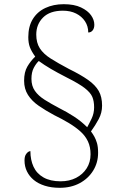

<svg xmlns="http://www.w3.org/2000/svg" viewBox="-20 -780 596 916"><path d="M265 116Q225 116 193.5 106Q162 96 141 78.5Q120 61 108.5 37.5Q97 14 97 -14Q97 -32 102.5 -41.5Q108 -51 114 -55Q120 -59 125 -59Q125 -17 140 15.5Q155 48 187.5 66.5Q220 85 269 85Q311 85 343 68.5Q375 52 393.5 23Q412 -6 412 -44Q412 -79 399.5 -105.5Q387 -132 363.5 -153Q340 -174 308.5 -193Q277 -212 238 -231Q197 -253 164.5 -275.5Q132 -298 113.5 -327Q95 -356 95 -395Q95 -436 110.5 -462.5Q126 -489 148 -510Q130 -535 122.5 -555Q115 -575 115 -603Q115 -654 136.5 -689Q158 -724 196.5 -742Q235 -760 284 -760Q334 -760 366.5 -744.5Q399 -729 414.5 -707Q430 -685 430 -662Q430 -645 422 -635Q414 -625 401 -625Q401 -655 385.5 -678.5Q370 -702 343 -715.5Q316 -729 280 -729Q218 -729 185.5 -696.5Q153 -664 153 -615Q153 -576 170 -549.5Q187 -523 221.5 -501Q256 -479 309 -451Q366 -423 400.5 -398.5Q435 -374 451 -346Q467 -318 467 -276Q467 -242 451 -212Q435 -182 414 -153Q423 -141 430 -128.5Q437 -116 442.5 -98Q448 -80 448 -51Q448 -4 424.5 34Q401 72 360 94Q319 116 265 116ZM396 -173Q405 -189 417 -214Q429 -239 429 -268Q429 -297 420.5 -317.5Q412 -338 384.5 -359.5Q357 -381 299 -410Q254 -433 222.5 -451.5Q191 -470 165 -489Q152 -477 141 -456Q130 -435 130 -404Q130 -370 146.5 -346.5Q163 -323 193 -304Q223 -285 263 -264Q299 -246 333 -224Q367 -202 396 -173Z"/></svg>

Font: Noto Rashi Hebrew ExtraLight
Style: Regular
Weight: 250
Version: Version 1.006